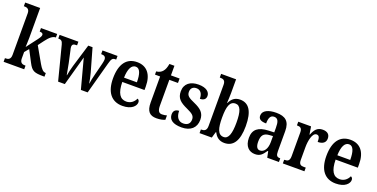

<svg xmlns="http://www.w3.org/2000/svg" viewBox="-22 -1532 4544 2314"><g transform="rotate(20 2250.5 -375.0)"><path d="M15 0H279V-47H270C242 -47 207 -55 207 -113V-195L252 -250L330 -101C376 -12 407 0 526 0H539V-47H535C504 -47 478 -76 447 -130L333 -330L386 -401C430 -460 467 -491 507 -491V-536H299V-491C327 -491 343 -482 343 -465C343 -452 337 -434 310 -399L203 -258C203 -263 207 -340 207 -376V-760H15V-713H25C52 -713 88 -705 88 -649V-115C88 -55 53 -47 25 -47H15Z M602 -436 714 0H800L905 -379L1006 0H1093L1205 -411C1222 -477 1236 -489 1269 -489H1281V-536H1088V-489H1094C1131 -489 1149 -474 1149 -440C1149 -429 1145 -407 1141 -390L1102 -235C1088 -182 1080 -141 1076 -108H1073C1070 -138 1057 -196 1046 -237L962 -532H907L818 -238C806 -195 792 -141 788 -109H785C780 -141 768 -205 758 -253L725 -404C721 -419 717 -436 717 -447C717 -480 735 -489 769 -489H779V-536H538V-489H540C574 -489 591 -479 602 -436Z M1540 10C1658 10 1709 -49 1709 -96C1709 -117 1698 -130 1684 -135C1664 -91 1625 -55 1566 -55C1487 -55 1444 -118 1442 -261H1727V-306C1727 -464 1653 -547 1531 -547C1398 -547 1322 -452 1322 -264C1322 -90 1398 10 1540 10ZM1609 -317H1444C1447 -429 1478 -490 1533 -490C1588 -490 1609 -422 1609 -317Z M1977 10C2028 10 2067 -1 2086 -10V-66C2067 -61 2047 -57 2024 -57C1983 -57 1966 -85 1966 -151V-479H2077V-536H1966V-659H1902C1893 -609 1881 -581 1863 -560C1846 -539 1819 -523 1782 -520V-479H1848V-146C1848 -30 1893 10 1977 10Z M2299 10C2415 10 2482 -52 2482 -153C2482 -241 2432 -282 2344 -321C2263 -356 2237 -376 2237 -425C2237 -469 2264 -496 2309 -496C2359 -496 2390 -459 2390 -390C2441 -390 2465 -414 2465 -453C2465 -502 2420 -546 2319 -546C2214 -546 2143 -495 2143 -397C2143 -308 2189 -269 2287 -225C2362 -191 2388 -169 2388 -123C2388 -74 2361 -42 2301 -42C2239 -42 2205 -91 2205 -168C2171 -168 2134 -152 2134 -99C2134 -31 2186 10 2299 10Z M2847 10C2959 10 3023 -76 3023 -269C3023 -462 2962 -547 2851 -547C2783 -547 2744 -510 2719 -456H2715C2717 -485 2720 -547 2720 -582V-760H2528V-713H2533C2571 -713 2601 -704 2601 -646V-118C2601 -56 2568 -47 2534 -47H2528V0H2685L2708 -78H2714C2739 -26 2780 10 2847 10ZM2816 -55C2741 -55 2719 -131 2719 -270C2719 -411 2742 -483 2815 -483C2878 -483 2903 -414 2903 -271C2903 -131 2878 -55 2816 -55Z M3240 10C3308 10 3334 -23 3372 -78H3380L3396 0H3546V-47H3543C3503 -47 3490 -63 3490 -118V-376C3490 -501 3431 -547 3315 -547C3216 -547 3142 -515 3142 -449C3142 -404 3175 -384 3242 -384C3242 -449 3257 -493 3307 -493C3360 -493 3371 -447 3371 -373V-316L3300 -313C3170 -308 3106 -259 3106 -151C3106 -41 3165 10 3240 10ZM3282 -52C3244 -52 3227 -87 3227 -146C3227 -222 3252 -262 3329 -266L3372 -269V-191C3372 -109 3337 -52 3282 -52Z M3596 0H3873V-47H3847C3812 -47 3785 -55 3785 -114V-278C3785 -359 3806 -468 3860 -468C3893 -468 3902 -442 3902 -387C3968 -387 4003 -416 4003 -467C4003 -515 3974 -547 3911 -547C3840 -547 3808 -503 3783 -437H3779L3763 -536H3599V-489H3602C3640 -489 3666 -480 3666 -421V-119C3666 -56 3638 -47 3599 -47H3596Z M4276 10C4394 10 4445 -49 4445 -96C4445 -117 4434 -130 4420 -135C4400 -91 4361 -55 4302 -55C4223 -55 4180 -118 4178 -261H4463V-306C4463 -464 4389 -547 4267 -547C4134 -547 4058 -452 4058 -264C4058 -90 4134 10 4276 10ZM4345 -317H4180C4183 -429 4214 -490 4269 -490C4324 -490 4345 -422 4345 -317Z"/></g></svg>

Font: Noto Serif Tamil Condensed SemiBold
Style: Italic
Weight: 600
Width: 3
Italic angle: -12°
Designer: Indian Type Foundry, Tom Grace, and the Monotype Design Team
Foundry: Monotype Imaging Inc.
Version: Version 2.003